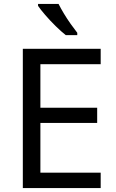

<svg xmlns="http://www.w3.org/2000/svg" viewBox="-20 -964 596 984"><path d="M496 0H97V-714H496V-635H187V-412H478V-334H187V-79H496ZM280 -944Q291 -922 307.5 -894.5Q324 -867 342.5 -841Q361 -815 376 -796V-784H317Q294 -802 265 -830.5Q236 -859 211.5 -887.5Q187 -916 175 -934V-944Z"/></svg>

Font: Noto Kufi Arabic
Style: Regular
Weight: 400
Designer: Monotype Design Team, David Williams, Khaled Hosny
Foundry: Google LLC
Version: Version 2.109; ttfautohint (v1.8.4.7-5d5b)